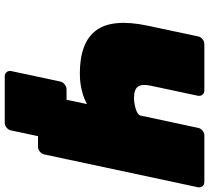

<svg xmlns="http://www.w3.org/2000/svg" viewBox="-56 -684 880 808"><g transform="rotate(90 384.0 -280.0)"><path d="M497 140H301Q290 140 283.5 132Q277 124 279 113L323 -93Q325 -104 335 -112Q345 -120 356 -120H651L575 0H553L529 113Q527 124 517.5 132Q508 140 497 140ZM402 0Q391 0 384.5 -8Q378 -16 380 -27L418 -206Q400 -196 379.5 -189.5Q359 -183 337 -179.5Q315 -176 290 -176Q158 -176 107.5 -245Q57 -314 88 -461L133 -673Q135 -684 144.5 -692Q154 -700 165 -700H361Q372 -700 378.5 -692Q385 -684 383 -673L340 -471Q333 -436 345 -420Q357 -404 392 -404Q403 -404 415.5 -406Q428 -408 439 -411.5Q450 -415 457.5 -420Q465 -425 466 -430L518 -673Q520 -684 529.5 -692Q539 -700 550 -700H746Q757 -700 763.5 -692Q770 -684 768 -673L630 -27Q628 -16 618.5 -8Q609 0 598 0Z"/></g></svg>

Font: Rubik Black
Style: Italic
Weight: 900
Italic angle: -12°
Designer: Hubert and Fischer
Foundry: Hubert and Fischer
Version: Version 2.300;gftools[0.9.30]